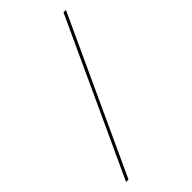

<svg xmlns="http://www.w3.org/2000/svg" viewBox="-280 -859 1088 1088"><g transform="rotate(-45 264.0 -315.0)"><path d="M40 150 469 -780.5H488.5L59.5 150Z"/></g></svg>

Font: Bodoni Moda 11pt Black
Style: Regular
Weight: 900
Designer: Owen Earl
Foundry: indestructible type
Version: Version 2.004